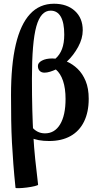

<svg xmlns="http://www.w3.org/2000/svg" viewBox="-20 -744 509 1028"><path d="M63 261Q56 193 51.5 134.5Q47 76 44 19.5Q41 -37 40 -98.5Q39 -160 39 -235Q39 -397 64.5 -505.5Q90 -614 141 -669Q192 -724 269 -724Q339 -724 381 -685.5Q423 -647 423 -582Q423 -538 398.5 -493Q374 -448 338 -414Q369 -401 395.5 -375.5Q422 -350 438.5 -310.5Q455 -271 455 -215Q455 -144 430 -93Q405 -42 357.5 -15.5Q310 11 243 11Q213 11 188 6.5Q163 2 145 -7L147 -69Q161 -50 179.5 -40Q198 -30 221 -30Q273 -30 302 -78.5Q331 -127 331 -214Q331 -271 317.5 -311Q304 -351 279 -372Q264 -365 248 -360Q232 -355 218 -355Q202 -355 192.5 -364.5Q183 -374 183 -391Q183 -408 204.5 -419.5Q226 -431 260 -431Q265 -431 269 -430.5Q273 -430 277 -430Q300 -450 312 -481.5Q324 -513 324 -559Q324 -622 305.5 -654.5Q287 -687 251 -687Q198 -687 174.5 -602.5Q151 -518 151 -324Q151 -229 153 -155.5Q155 -82 158.5 -18.5Q162 45 168.5 108Q175 171 184 245Q184 248 166 252.5Q148 257 124 260Q100 263 81.5 263.5Q63 264 63 261Z"/></svg>

Font: Junicode VF
Style: Regular
Weight: 400
Designer: Peter S. Baker
Version: Version 2.213